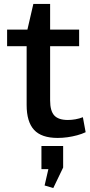

<svg xmlns="http://www.w3.org/2000/svg" viewBox="-20 -690 454 973"><path d="M272 9Q190 9 152.5 -32Q115 -73 115 -158V-523L149 -670H234V-181Q234 -128 255 -105Q276 -82 324 -82Q343 -82 362.5 -85.5Q382 -89 400 -96L414 -20Q395 -11 371 -4.5Q347 2 322 5.5Q297 9 272 9ZM16 -540H381V-456H16ZM300 50V159L250 263L206 250L239 107L284 167H190V50Z"/></svg>

Font: Pathway Extreme 72pt SemiBold
Style: Regular
Weight: 600
Designer: Eduardo Rodriguez Tunni
Foundry: Eduardo Rodriguez Tunni
Version: Version 1.001;gftools[0.9.26]